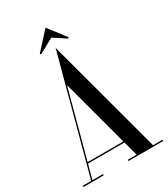

<svg xmlns="http://www.w3.org/2000/svg" viewBox="-234 -957 922 1053"><g transform="rotate(-30 227.5 -430.5)"><path d="M309.5 -746.5 315 -752.5 231.5 -861 132.5 -752.5 138 -746.5 231.5 -798ZM224 -737 172 -544V-543.7L28.1 -8H-25.1V0H102.9V-8H36.1L60.5 -99H291.4L315.8 -8H259.9V0H479.9V-8H419.8ZM176 -528.8 289.2 -107H62.7Z"/></g></svg>

Font: Picaflor 48 pt
Style: Regular
Weight: 400
Designer: Ariel Martín Pérez
Foundry: Tunera Type Foundry
Version: Version 1.000;hotconv 1.0.109;makeotfexe 2.5.65596